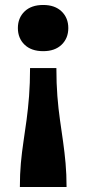

<svg xmlns="http://www.w3.org/2000/svg" viewBox="-20 -548 348 773"><path d="M248 205Q248 154 244 109.5Q240 65 234 22.5Q228 -20 221.5 -65Q215 -110 211 -161Q207 -212 207 -274H101Q101 -212 97 -161Q93 -110 87 -65.5Q81 -21 74.5 22Q68 65 64 109Q60 153 60 205ZM154 -528Q201 -528 228 -502Q255 -476 255 -435Q255 -394 228 -368Q201 -342 154 -342Q106 -342 79 -368Q52 -394 52 -435Q52 -476 79 -502Q106 -528 154 -528Z"/></svg>

Font: Roboto Serif 36pt
Style: Bold
Weight: 700
Version: Version 1.008